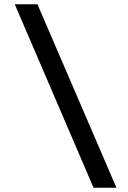

<svg xmlns="http://www.w3.org/2000/svg" viewBox="-20 -706 600 897"><path d="M155 -686 524 171H417L49 -686Z"/></svg>

Font: Chivo
Style: Bold Italic
Weight: 700
Italic angle: -8.05°
Designer: Hector Gatti
Foundry: Omnibus-Type
Version: Version 1.007